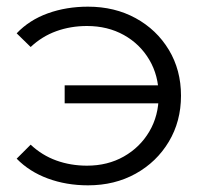

<svg xmlns="http://www.w3.org/2000/svg" viewBox="-20 -550 611 576"><path d="M174 -240V-294H479V-240ZM244 -530Q324 -530 387 -495.5Q450 -461 486.5 -400.5Q523 -340 523 -263Q523 -186 486.5 -125Q450 -64 387 -29Q324 6 244 6Q179 6 123.5 -14.5Q68 -35 30 -74L72 -116Q106 -84 149 -68.5Q192 -53 241 -53Q303 -53 351.5 -80.5Q400 -108 428 -155.5Q456 -203 456 -263Q456 -323 428 -370.5Q400 -418 351.5 -445Q303 -472 241 -472Q192 -472 149 -456.5Q106 -441 72 -409L30 -450Q68 -490 123.5 -510Q179 -530 244 -530Z"/></svg>

Font: MOST Montserrat
Style: Regular
Weight: 400
Designer: Julieta Ulanovsky
Foundry: Julieta Ulanovsky
Version: Version 8.000;March 11, 2024;FontCreator 15.0.0.2926 64-bit